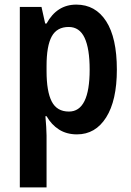

<svg xmlns="http://www.w3.org/2000/svg" viewBox="-20 -573 568 833"><path d="M311 -553Q394 -553 440.5 -481Q487 -409 487 -271Q487 -137 440.5 -63.5Q394 10 314 10Q269 10 236 -11Q203 -32 182 -69H177Q179 -44 180.5 -22.5Q182 -1 182 15V240H66V-543H160L176 -471H182Q227 -553 311 -553ZM278 -456Q227 -456 204.5 -415Q182 -374 182 -287V-265Q182 -176 204.5 -132.5Q227 -89 279 -89Q369 -89 369 -271Q369 -362 347 -409Q325 -456 278 -456Z"/></svg>

Font: Noto Sans Condensed SemiBold
Style: Regular
Weight: 600
Width: 3
Designer: Monotype Design Team
Foundry: Monotype Imaging Inc.
Version: Version 2.013; ttfautohint (v1.8.4.7-5d5b)